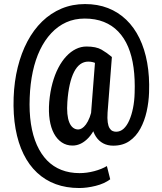

<svg xmlns="http://www.w3.org/2000/svg" viewBox="-20 -715 808 956"><path d="M722.2 -254.4Q720.7 -207 710.2 -159.9Q699.7 -112.8 678.7 -74.2Q657.7 -35.6 624.5 -12.7Q591.3 10.3 543.9 10.3Q515.6 10.3 493.9 -1.2Q472.2 -12.7 458 -34.2Q443.8 -55.7 437.5 -85.9Q431.2 -116.2 433.6 -153.8L455.1 -431.2H537.1L515.6 -154.3Q513.7 -124.5 516.4 -106Q519 -87.4 525.4 -77.1Q531.7 -66.9 540 -63Q548.3 -59.1 558.1 -59.1Q579.1 -59.1 595.5 -74Q611.8 -88.9 623.5 -115.5Q635.3 -142.1 642.3 -177Q649.4 -211.9 650.4 -252.4Q652.8 -320.8 645 -378.4Q637.2 -436 618.2 -481.2Q599.1 -526.4 568.8 -557.9Q538.6 -589.4 496.8 -606Q455.1 -622.6 401.9 -622.6Q351.1 -622.6 309.6 -603.8Q268.1 -585 235.4 -550Q202.6 -515.1 179.4 -466.8Q156.2 -418.5 143.3 -358.4Q130.4 -298.3 127.9 -229.5Q125 -157.7 134 -98.4Q143.1 -39.1 163.6 6.8Q184.1 52.7 214.6 84Q245.1 115.2 285.9 131.1Q326.7 147 376 147Q412.1 147 449.2 137.2Q486.3 127.4 512.2 111.8L528.8 177.7Q499.5 199.7 456.3 210.4Q413.1 221.2 374.5 221.2Q310.1 221.2 257.6 201.9Q205.1 182.6 164.6 144.8Q124 106.9 97.2 52.2Q70.3 -2.4 57.6 -73.2Q44.9 -144 47.9 -229.5Q50.8 -309.6 68.4 -380.4Q85.9 -451.2 116.5 -508.8Q147 -566.4 189.9 -608.2Q232.9 -649.9 286.6 -672.4Q340.3 -694.8 403.3 -694.8Q466.3 -694.8 517.6 -674.8Q568.8 -654.8 608.4 -616.9Q647.9 -579.1 674.3 -524.9Q700.7 -470.7 712.9 -402.6Q725.1 -334.5 722.2 -254.4ZM315.4 -207.5Q313 -174.3 315.4 -148.7Q317.9 -123 325 -105.7Q332 -88.4 343.5 -79.3Q355 -70.3 369.6 -70.3Q378.4 -70.3 388.2 -76.2Q397.9 -82 408 -95.5Q418 -108.9 426.8 -131.6Q435.5 -154.3 441.4 -187.5L476.6 -144Q467.3 -106 453.1 -77.4Q439 -48.8 421.1 -29.5Q403.3 -10.3 383.1 -0.2Q362.8 9.8 341.3 9.8Q311 9.8 287.6 -5.9Q264.2 -21.5 248.8 -50Q233.4 -78.6 227.3 -118.4Q221.2 -158.2 225.1 -207.5Q229.5 -257.8 241.2 -300.8Q252.9 -343.8 270.5 -377.4Q288.1 -411.1 310.3 -434.8Q332.5 -458.5 357.9 -470.9Q383.3 -483.4 410.6 -483.4Q458.5 -483.4 485.6 -467.8Q512.7 -452.1 537.1 -431.2L495.1 -371.1Q482.9 -384.3 464.1 -396.2Q445.3 -408.2 419.4 -408.2Q397.5 -408.2 379.6 -395.3Q361.8 -382.3 348.9 -356.9Q335.9 -331.5 327.4 -294.2Q318.8 -256.8 315.4 -207.5Z"/></svg>

Font: Roboto Condensed Medium
Style: Regular
Weight: 500
Designer: Christian Robertson
Foundry: Google
Version: Version 3.0